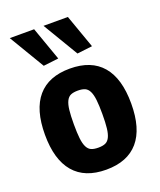

<svg xmlns="http://www.w3.org/2000/svg" viewBox="-149 -898 831 1000"><g transform="rotate(-20 266.5 -398.0)"><path d="M144 -610 27 -806H162L228 -620ZM331 -610 214 -806H349L415 -620ZM266 10Q148 10 87.5 -61Q27 -132 27 -270Q27 -409 87.5 -479.5Q148 -550 266 -550Q384 -550 444.5 -479.5Q505 -409 505 -270Q505 -131 444.5 -60.5Q384 10 266 10ZM266 -112Q290 -112 305 -118.5Q320 -125 329 -143Q338 -161 341.5 -191.5Q345 -222 345 -270Q345 -318 341.5 -348.5Q338 -379 329 -397Q320 -415 305 -421.5Q290 -428 266 -428Q242 -428 227 -421.5Q212 -415 203 -397Q194 -379 190.5 -348.5Q187 -318 187 -270Q187 -222 190.5 -191.5Q194 -161 203 -143Q212 -125 227 -118.5Q242 -112 266 -112Z"/></g></svg>

Font: Encode Sans Compressed
Style: ExtraBold
Weight: 800
Designer: Pablo Impallari, Andres Torresi
Foundry: Pablo Impallari, Andres Torresi
Version: Version 1.000; ttfautohint (v1.00) -l 8 -r 50 -G 200 -x 14 -